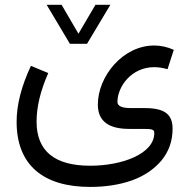

<svg xmlns="http://www.w3.org/2000/svg" viewBox="-20 -523 768 779"><path d="M333 -345.2 427.7 -503.4H367.2L298.3 -386.2L230 -503.4H169.4L263.7 -345.2ZM105.5 -255.9C66.9 -173.8 47.4 -98.1 47.4 -28.8C47.4 145.5 154.3 235.4 345.7 235.4C408.7 235.4 464.8 226.6 515.1 209C564.9 190.9 605 164.1 635.3 127.9C665 91.8 680.2 48.8 680.2 -0.5C680.2 -59.6 647.9 -84.5 566.4 -84.5H510.3C474.6 -84.5 456.5 -92.8 456.5 -109.4C456.5 -171.4 513.2 -250.5 605.5 -250.5C623 -250.5 641.1 -247.6 659.7 -242.2L685.1 -320.8C659.2 -332.5 632.3 -338.4 605.5 -338.4C479 -338.4 377 -213.9 377 -98.6C377 -33.2 418.5 -0.5 502 0H556.2C596.7 0 606 1.5 606 16.6C606 101.6 474.6 149.4 346.2 149.4C201.2 149.4 128.4 89.8 128.4 -29.8C128.4 -88.9 144 -154.8 175.8 -226.6Z"/></svg>

Font: Samim
Style: Regular
Weight: 400
Foundry: DejaVu fonts team - Redesigned by Saber Rastikerdar
Version: Version 4.0.5